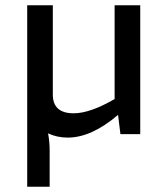

<svg xmlns="http://www.w3.org/2000/svg" viewBox="-20 -508 638 727"><path d="M436 0 427 -73Q326 13 237 13Q196 13 162 -3Q168 28 168 61V199H83V-139V-488H180V-150Q180 -79 259 -79Q321 -79 414 -133V-488H511V0Z"/></svg>

Font: Exo 2.0 Medium
Style: Regular
Weight: 500
Designer: Natanael Gama
Version: Version 1.001;PS 001.001;hotconv 1.0.70;makeotf.lib2.5.58329